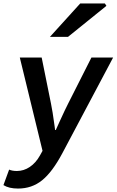

<svg xmlns="http://www.w3.org/2000/svg" viewBox="-59 -875 677 1115"><path d="M-39 200 -6 110Q12 118 39 118Q79 118 114 94.5Q149 71 173 28L188 1L56 -541H183L237 -274Q246 -232 258 -143L261 -120H265L289 -173Q321 -243 337 -274L472 -541H598L303 15Q245 124 185.5 172Q126 220 46 220Q-7 220 -39 200ZM407 -855H550L559 -841L336 -661H231Z"/></svg>

Font: Nebula Sans Semibold
Style: Regular
Weight: 600
Italic angle: -9°
Designer: Paul D. Hunt for Adobe (as Source Sans)
Foundry: Nebula Entertainment & Broadcasting LLC
Version: Version 1.010